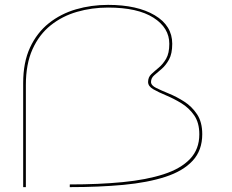

<svg xmlns="http://www.w3.org/2000/svg" viewBox="-20 -767 950 787"><path d="M75 0V-426.5Q75 -511.5 103.2 -572.2Q131.5 -633 180.2 -671.8Q229 -710.5 291.5 -728.8Q354 -747 423 -747Q542.5 -747 614.2 -704.5Q686 -662 686 -587.5Q686 -547 672.8 -523Q659.5 -499 642.5 -484.5Q625.5 -470 612.2 -458.5Q599 -447 599 -431Q599 -417 620.2 -406.5Q641.5 -396 672.8 -383.2Q704 -370.5 735.2 -350.5Q766.5 -330.5 787.8 -298.5Q809 -266.5 809 -217Q809 -150.5 769.5 -108Q730 -65.5 657.5 -42Q585 -18.5 485.5 -9.2Q386 0 266 0V-11Q385.5 -11 483 -20.5Q580.5 -30 650.8 -52.8Q721 -75.5 759 -115.5Q797 -155.5 797 -216.5Q797 -264 775.8 -294.5Q754.5 -325 723.2 -344Q692 -363 660.8 -376Q629.5 -389 608.2 -401.2Q587 -413.5 587 -431Q587 -450.5 600.2 -463Q613.5 -475.5 630.5 -489.5Q647.5 -503.5 660.8 -526Q674 -548.5 674 -587.5Q674 -653 609 -694.5Q544 -736 423 -736Q356.5 -736 295.8 -718.5Q235 -701 187.8 -663.2Q140.5 -625.5 113.2 -565Q86 -504.5 86 -418.5V0Z"/></svg>

Font: Anybody UltraExpanded Thin
Style: Regular
Weight: 100
Width: 9
Designer: Tyler Finck
Foundry: Etcetera Type Company
Version: Version 1.010; ttfautohint (v1.8.3) -l 8 -r 50 -G 200 -x 14 